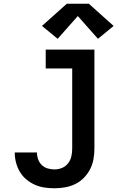

<svg xmlns="http://www.w3.org/2000/svg" viewBox="-20 -1001 640 1029"><path d="M272 8Q245 8 218 4Q191 0 166.5 -11Q142 -22 121 -39.5Q100 -57 86.5 -80Q73 -103 66 -129.5Q59 -156 59 -183Q59 -183 59 -183.5Q59 -184 59 -184H178Q178 -184 178 -184Q178 -184 178 -184Q178 -165 184.5 -147Q191 -129 204 -116.5Q217 -104 235 -98.5Q253 -93 272 -93Q293 -93 312.5 -101Q332 -109 345 -126Q358 -143 362.5 -163.5Q367 -184 367 -205V-634H225V-735H486V-205Q486 -176 481 -148Q476 -120 463 -94.5Q450 -69 429.5 -48Q409 -27 383 -14.5Q357 -2 328.5 3Q300 8 272 8ZM289 -793 205 -862 338 -981H456L589 -862L505 -793L397 -915Z"/></svg>

Font: Iosevka Curly Extended
Style: Bold
Weight: 700
Width: 7
Monospace: yes
Designer: Belleve Invis
Foundry: Belleve Invis
Version: Version 11.1.0; ttfautohint (v1.8.3)